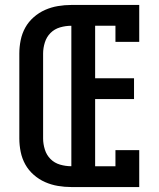

<svg xmlns="http://www.w3.org/2000/svg" viewBox="-20 -755 640 775"><path d="M268 0Q241 0 214 -4.5Q187 -9 162 -20Q137 -31 116 -49.5Q95 -68 82 -91.5Q69 -115 63.5 -142Q58 -169 58 -196V-539Q58 -566 63.5 -593Q69 -620 82 -643.5Q95 -667 116 -685.5Q137 -704 162 -715Q187 -726 214 -730.5Q241 -735 268 -735H542V-586H446V-651H364V-439H521V-355H364V-84H446V-149H542V0ZM268 -84V-651Q245 -651 222.5 -644.5Q200 -638 184 -622Q168 -606 161 -583.5Q154 -561 154 -539V-196Q154 -174 161 -151.5Q168 -129 184 -113Q200 -97 222.5 -90.5Q245 -84 268 -84Z"/></svg>

Font: Iosevka Slab Medium Extended
Style: Regular
Weight: 500
Width: 7
Monospace: yes
Designer: Belleve Invis
Foundry: Belleve Invis
Version: Version 11.1.1; ttfautohint (v1.8.3)